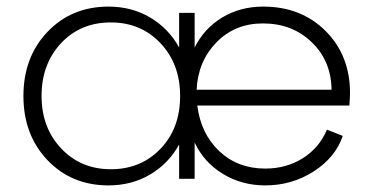

<svg xmlns="http://www.w3.org/2000/svg" viewBox="-20 -542 1131 582"><path d="M1041 -260Q1041 -246 1039 -222H578Q589 -136 645 -83.5Q701 -31 784 -31Q848 -31 898 -62.5Q948 -94 971 -149L1019 -130Q997 -65 931 -22.5Q865 20 784 20Q713 20 655.5 -15Q598 -50 570 -110V0H523V-104Q491 -46 435 -13Q379 20 309 20Q197 20 124 -56.5Q51 -133 51 -251Q51 -369 124 -445.5Q197 -522 309 -522Q379 -522 435 -489Q491 -456 523 -398V-503H570V-398Q599 -456 653.5 -489Q708 -522 778 -522Q893 -522 967 -448Q1041 -374 1041 -260ZM106 -251Q106 -155 165.5 -92Q225 -29 316 -29Q407 -29 466.5 -91Q526 -153 526 -251Q526 -348 466.5 -411Q407 -474 316 -474Q224 -474 165 -411Q106 -348 106 -251ZM576 -270H985Q984 -357 925 -414Q866 -471 777 -471Q692 -471 636 -413.5Q580 -356 576 -270Z"/></svg>

Font: Metropolitano Light
Style: Regular
Weight: 300
Designer: Fonts by Alex Slobzheninov & Chris M. Simpson / Changes by Cristiano Sobral
Foundry: Fonts by Alex Slobzheninov & Chris M. Simpson / Changes by Cristiano Sobral
Version: Version 1.00;August 30, 2020;FontCreator 13.0.0.2681 64-bit